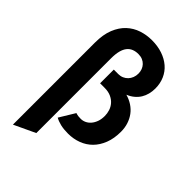

<svg xmlns="http://www.w3.org/2000/svg" viewBox="-267 -810 1108 1108"><g transform="rotate(45 287.5 -256.0)"><path d="M326.2 12.2Q291 12.2 264.4 5.9Q237.8 -0.5 219.2 -11.2L276.9 -106Q289.1 -102.1 297.9 -101.1Q306.6 -100.1 317.9 -100.1Q334.5 -100.1 350.1 -107.4Q365.7 -114.7 377.9 -128.9Q390.1 -143.1 397.5 -163.3Q404.8 -183.6 404.8 -210Q404.8 -231 398.2 -251.5Q391.6 -272 377.4 -288.1Q363.3 -304.2 341.3 -314.2Q319.3 -324.2 289.1 -324.2H252V-436H289.1Q306.2 -436 320.8 -442.4Q335.4 -448.7 346.2 -460Q356.9 -471.2 363 -486.6Q369.1 -502 369.1 -520Q369.1 -536.6 363.8 -551Q358.4 -565.4 348.1 -576.4Q337.9 -587.4 323 -593.8Q308.1 -600.1 289.1 -600.1Q267.1 -600.1 249.5 -593Q231.9 -585.9 219.7 -570.6Q207.5 -555.2 201.2 -530.8Q194.8 -506.3 194.8 -471.2V139.2L64.9 200.2V-469.2Q64.9 -535.2 83.5 -581.3Q102.1 -627.4 133.3 -656.5Q164.6 -685.5 204.6 -698.7Q244.6 -711.9 288.1 -711.9Q335.4 -711.9 374.3 -698.7Q413.1 -685.5 440.9 -661.6Q468.8 -637.7 483.9 -603.5Q499 -569.3 499 -527.8Q499 -504.4 493.4 -482.7Q487.8 -460.9 476.6 -442.6Q465.3 -424.3 447.5 -409.4Q429.7 -394.5 405.8 -384.8Q435.5 -376.5 459.7 -360.6Q483.9 -344.7 500.5 -322.3Q517.1 -299.8 526.1 -272Q535.2 -244.1 535.2 -211.9Q535.2 -156.7 518.8 -114.7Q502.4 -72.8 474.4 -44.7Q446.3 -16.6 408.2 -2.2Q370.1 12.2 326.2 12.2Z"/></g></svg>

Font: Overpass
Style: Bold
Weight: 700
Designer: Delve Withrington
Foundry: Delve Fonts
Version: Version 1.001